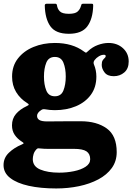

<svg xmlns="http://www.w3.org/2000/svg" viewBox="-34 -774 729 1057"><path d="M32.5 -352.5Q32.5 -411 64.8 -452.2Q97 -493.5 150.5 -515.5Q204 -537.5 268 -537.5Q365 -537.5 428 -490.5Q436.5 -484.5 439 -484Q441.5 -483.5 449 -491Q474 -515 504.5 -526.2Q535 -537.5 563.5 -537.5Q611 -537.5 642.8 -508.8Q674.5 -480 674.5 -435.5Q674.5 -396 650.2 -375.2Q626 -354.5 592.5 -354.5Q557.5 -354.5 541.8 -375Q526 -395.5 526 -417Q526 -434 531.5 -442Q537 -450 542.5 -454.8Q548 -459.5 548 -465Q548 -472.5 538 -472.5Q524.5 -472.5 510.2 -464Q496 -455.5 487 -443.5Q478 -432 483 -419.5Q496.5 -388 496.5 -352.5Q496.5 -293.5 466.2 -252.2Q436 -211 384.2 -189.2Q332.5 -167.5 268 -167.5Q253.5 -167.5 240 -168.8Q226.5 -170 213 -172.5Q205.5 -173.5 201.2 -172.2Q197 -171 192 -167.5Q182 -161 176 -153Q170 -145 170 -136Q170 -121 183 -113.2Q196 -105.5 226.5 -105.5Q236 -105.5 258.5 -105.8Q281 -106 309.2 -106.2Q337.5 -106.5 364.8 -106.5Q392 -106.5 410.5 -106.5Q498.5 -106.5 553.5 -67Q608.5 -27.5 608.5 63.5Q608.5 113.5 581.5 151Q554.5 188.5 507.5 213.5Q460.5 238.5 400.8 251Q341 263.5 275.5 263.5Q189.5 263.5 124.2 249Q59 234.5 22.2 206Q-14.5 177.5 -14.5 135Q-14.5 95 15 66.8Q44.5 38.5 86 21.5Q96.5 17 96 14.2Q95.5 11.5 86.5 6Q62 -9.5 47 -31.5Q32 -53.5 32 -84Q32 -121 54 -146.8Q76 -172.5 113.5 -190Q124.5 -195 124.2 -198.2Q124 -201.5 115 -207Q77 -230.5 54.8 -267.2Q32.5 -304 32.5 -352.5ZM208 -352.5Q208 -308 220.8 -276Q233.5 -244 268 -244Q302.5 -244 315.2 -276Q328 -308 328 -352.5Q328 -397 315.2 -428.8Q302.5 -460.5 268 -460.5Q233.5 -460.5 220.8 -428.8Q208 -397 208 -352.5ZM462.5 102.5Q462.5 73 442 59.2Q421.5 45.5 373 45.5H233Q222 45.5 211.2 45.2Q200.5 45 189.5 43.5Q182 42.5 177 42.5Q172 42.5 167.5 47Q155 60 150.8 74.8Q146.5 89.5 146.5 102Q146.5 142 187.5 159.2Q228.5 176.5 291.5 176.5Q333.5 176.5 372.8 168.5Q412 160.5 437.2 144Q462.5 127.5 462.5 102.5ZM345 -588Q272.5 -588 243.2 -629.5Q214 -671 212.5 -744Q212.5 -753.5 224 -753.5H270.5Q278 -753.5 279.5 -745.5Q282 -725.5 295.2 -711.8Q308.5 -698 345 -698Q379.5 -698 393 -710.2Q406.5 -722.5 411 -739Q413.5 -746 414.8 -749.8Q416 -753.5 425 -753.5H469Q476.5 -753.5 477.8 -751.2Q479 -749 479 -741.5Q477 -670 446.8 -629Q416.5 -588 345 -588Z"/></svg>

Font: Besley* Heavy
Style: Regular
Weight: 800
Designer: Owen Earl
Foundry: indestructible type*
Version: Version 3.000; ttfautohint (v1.8.3)